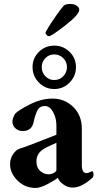

<svg xmlns="http://www.w3.org/2000/svg" viewBox="-20 -931 501 959"><path d="M331.1 -911.1Q353.5 -911.1 364.7 -901.4Q376 -891.6 376 -882.8Q376 -858.4 306.2 -804.2Q236.3 -750 223.6 -750Q218.8 -750 212.9 -756.3Q207 -762.7 207 -767.6Q207 -770.5 221.7 -794.4Q236.3 -818.4 258.8 -850.6Q281.2 -882.8 297.9 -902.3Q306.6 -911.1 331.1 -911.1ZM206.5 -640.6Q188.5 -622.1 188.5 -595.7Q188.5 -569.3 206.5 -550.3Q224.6 -531.2 251 -531.2Q277.3 -531.2 295.9 -550.3Q314.5 -569.3 314.5 -595.7Q314.5 -622.1 295.9 -640.6Q277.3 -659.2 251 -659.2Q224.6 -659.2 206.5 -640.6ZM174.3 -518.6Q142.6 -550.8 142.6 -595.7Q142.6 -640.6 174.3 -671.9Q206.1 -703.1 251 -703.1Q295.9 -703.1 327.6 -671.9Q359.4 -640.6 359.4 -595.7Q359.4 -550.8 327.6 -518.6Q295.9 -486.3 251 -486.3Q206.1 -486.3 174.3 -518.6ZM221.7 -60.5Q238.3 -60.5 250 -67.9Q261.7 -75.2 261.7 -81.1V-217.8Q258.8 -215.8 233.9 -205.1Q209 -194.3 197.3 -186.5Q160.2 -163.1 162.1 -121.1Q163.1 -91.8 181.6 -76.2Q200.2 -60.5 221.7 -60.5ZM242.2 -438.5Q303.7 -438.5 346.2 -396.5Q388.7 -354.5 388.7 -289.1V-106.4Q388.7 -66.4 412.1 -66.4Q420.9 -66.4 440.4 -76.2Q447.3 -72.3 447.3 -59.6Q447.3 -51.8 443.4 -44.9Q388.7 5.9 342.8 5.9Q319.3 5.9 297.4 -9.3Q275.4 -24.4 268.6 -43Q256.8 -32.2 218.8 -12.2Q180.7 7.8 158.2 7.8Q104.5 7.8 67.4 -29.3Q30.3 -66.4 30.3 -111.3Q30.3 -138.7 45.4 -161.1Q60.5 -183.6 81.1 -189.5Q97.7 -194.3 130.9 -207Q164.1 -219.7 204.1 -235.4Q244.1 -251 261.7 -257.8V-278.3V-303.7Q261.7 -341.8 245.1 -371.6Q228.5 -401.4 204.1 -401.4Q178.7 -401.4 167.5 -380.9Q156.2 -360.4 147.5 -319.3Q137.7 -276.4 92.8 -276.4Q72.3 -276.4 57.1 -290Q42 -303.7 42 -323.2Q42 -339.8 55.7 -363.3Q74.2 -381.8 130.4 -410.2Q186.5 -438.5 242.2 -438.5Z"/></svg>

Font: Crimson
Style: Bold
Weight: 700
Version: Version 0.8 ; ttfautohint (v1.00) -l 8 -r 50 -G 200 -x 14 -D